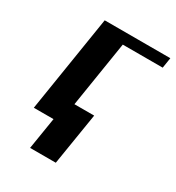

<svg xmlns="http://www.w3.org/2000/svg" viewBox="-169 -633 837 912"><g transform="rotate(30 249.0 -177.0)"><path d="M54 0H195L270 -471H489L498 -528H138ZM180 -111 134 174H275L321 -111Z"/></g></svg>

Font: Aerodynamic
Style: Obl
Weight: 500
Designer: Google
Version: Version 2.000980; 2014